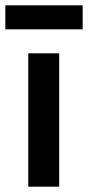

<svg xmlns="http://www.w3.org/2000/svg" viewBox="-36 -700 330 720"><path d="M70 -500H186V0H70ZM-16 -680H274V-590H-16Z"/></svg>

Font: Retni Sans
Style: Bold
Weight: 700
Designer: Vitaly Kuzmin
Foundry: ParaType Ltd.
Version: Version 1.00;March 2, 2019;FontCreator 11.5.0.2425 64-bit; t